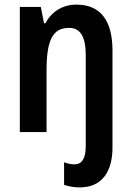

<svg xmlns="http://www.w3.org/2000/svg" viewBox="-20 -573 572 833"><path d="M326 240C426 240 468 167 468 67V-354C468 -482 417 -553 312 -553C254 -553 205 -525 177 -472H171L157 -543H66V0H182V-268C182 -402 210 -452 280 -452C330 -452 352 -411 352 -334V61C352 117 334 140 303 140C288 140 274 137 258 131V229C278 236 302 240 326 240Z"/></svg>

Font: Noto Sans Armenian Condensed SemiBold
Style: Regular
Weight: 600
Width: 3
Designer: Monotype Design Team
Foundry: Monotype Imaging Inc.
Version: Version 2.008